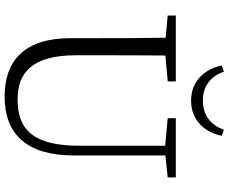

<svg xmlns="http://www.w3.org/2000/svg" viewBox="-99 -874 988 830"><g transform="rotate(90 395.0 -459.0)"><path d="M491 -690 610 -679V-309C610 -115 546 -41 409 -41C293 -41 219 -106 219 -292V-389C219 -488 219 -584 220 -680L332 -690V-725H47V-690L143 -681C145 -584 145 -487 145 -389V-270C145 -68 245 15 397 15C558 15 652 -78 652 -284V-680L747 -690V-725H491ZM263 -924C276 -860 322 -791 415 -791C508 -791 555 -860 567 -924L541 -933C522 -879 481 -842 415 -842C349 -842 308 -879 290 -933Z"/></g></svg>

Font: Kiri Minchoo Light
Style: Regular
Weight: 300
Designer: Ryoko NISHIZUKA 西塚涼子 (kana & ideographs); Frank Grießhammer (Latin, Greek & Cyrillic);
akenotsuki.com/eyeben/fonts/ (U+
Foundry: Adobe
akenotsuki.com/eyeben/fonts/
Version: Version 4.002;hotconv 1.0.119;makeotfexe 2.5.65604